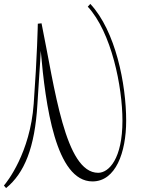

<svg xmlns="http://www.w3.org/2000/svg" viewBox="-30 -840 724 980"><path d="M1 120C94 44 148 -85 161 -309C167 -418 175 -511 178 -581C202 -305 254 86 442 86C560 86 614 -61 614 -224C614 -410 560 -682 431 -820L418 -806C539 -675 595 -398 595 -224C595 -30 526 42 471 42C302 42 250 -388 182 -721L163 -719C163 -718 160 -555 142 -310C124 -59 5 90 -10 107Z"/></svg>

Font: Clicker Script
Style: Regular
Weight: 400
Designer: Astigmatic (AOETI)
Foundry: Astigmatic (AOETI)
Version: Version 1.000